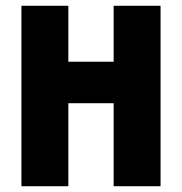

<svg xmlns="http://www.w3.org/2000/svg" viewBox="-20 -645 630 665"><path d="M54.2 0V-625H216.7V-431.2H373.6V-625H536.1V0H373.6V-287.5H216.7V0Z"/></svg>

Font: Afacad Flux ExtraBold
Style: Regular
Weight: 800
Designer: Kristian Moeller
Foundry: Dicotype
Version: Version 1.100